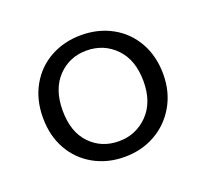

<svg xmlns="http://www.w3.org/2000/svg" viewBox="-75 -797 579 540"><g transform="rotate(-20 214.5 -527.0)"><path d="M35 -527Q35 -581 58.5 -622.5Q82 -664 123 -686.5Q164 -709 215 -709Q266 -709 307 -686.5Q348 -664 371.5 -622.5Q395 -581 395 -527Q395 -474 371 -432.5Q347 -391 306 -368Q265 -345 214 -345Q163 -345 122 -368Q81 -391 58 -432Q35 -473 35 -527ZM336 -527Q336 -591 301 -627Q266 -663 214 -663Q163 -663 128.5 -627Q94 -591 94 -527Q94 -463 128 -427.5Q162 -392 214 -392Q265 -392 300.5 -428Q336 -464 336 -527Z"/></g></svg>

Font: Fz Poppins Light
Style: Regular
Weight: 300
Designer: Ninad Kale (Devanagari), Jonny Pinhorn (Latin)
Foundry: Indian Type Foundry
Version: Vit hóa bi Vntype.Com & FontZin.Com